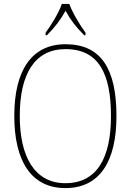

<svg xmlns="http://www.w3.org/2000/svg" viewBox="-20 -951 669 981"><path d="M213 -784V-771H220C265 -817 287 -847 315 -896C342 -847 365 -817 410 -771H417V-784C389 -822 350 -886 334 -931H296C281 -886 241 -822 213 -784ZM314 10C493 10 575 -131 575 -358C575 -597 498 -725 315 -725C143 -725 53 -593 53 -359C53 -129 139 10 314 10ZM314 -15C159 -15 81 -147 81 -358C81 -573 157 -700 315 -700C485 -700 547 -573 547 -358C547 -145 476 -15 314 -15Z"/></svg>

Font: Noto Serif Myanmar SemiCondensed Thin
Style: Regular
Weight: 100
Width: 4
Designer: Ben Mitchell and the Monotype Design Team
Foundry: Monotype Imaging Inc.
Version: Version 2.106